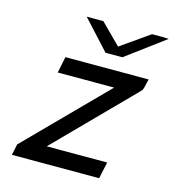

<svg xmlns="http://www.w3.org/2000/svg" viewBox="-101 -752 762 838"><g transform="rotate(15 279.5 -333.5)"><path d="M28.8 0 39.1 -49.8 383.8 -398.9H128.9L144 -472.2H520Q510.3 -426.3 505.9 -420.9Q504.9 -418.9 495.1 -409.2L166 -75.2H439L422.9 0ZM188 -667H263.2L354 -576.2L483.4 -667H528.3L559.1 -666L384.3 -536.1H308.1Z"/></g></svg>

Font: CMU Bright
Style: SemiBoldOblique
Weight: 600
Italic angle: -12°
Version: Version 0.7.0